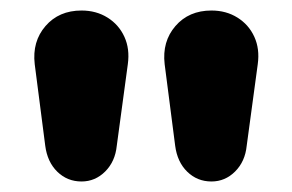

<svg xmlns="http://www.w3.org/2000/svg" viewBox="-20 -734 555 365"><path d="M135 -389Q108 -389 89 -407.5Q70 -426 66 -457L46 -612Q41 -655 66.5 -684.5Q92 -714 135 -714Q163 -714 184.5 -700.5Q206 -687 216.5 -664Q227 -641 223 -612L202 -457Q199 -427 180 -408Q161 -389 135 -389ZM382 -389Q355 -389 336 -407.5Q317 -426 313 -457L293 -612Q288 -655 313.5 -684.5Q339 -714 382 -714Q410 -714 431.5 -700.5Q453 -687 463.5 -664Q474 -641 470 -612L449 -457Q446 -427 427 -408Q408 -389 382 -389Z"/></svg>

Font: Nunito ExtraLight Black
Style: Regular
Weight: 900
Version: Version 3.602